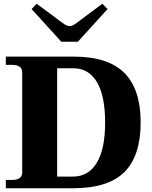

<svg xmlns="http://www.w3.org/2000/svg" viewBox="-20 -1001 809 1021"><path d="M148 -953 175 -981 310 -881Q334 -862 350 -862Q366 -862 390 -881L524 -981L552 -953L394 -779H306ZM11 -44H43Q98 -44 98 -83V-617Q98 -656 43 -656H11V-700H371Q555 -700 641.5 -613Q728 -526 728 -350Q728 -172 641.5 -86Q555 0 370 0H11ZM368 -62Q450 -62 494.5 -135Q539 -208 539 -350Q539 -491 495.5 -564.5Q452 -638 370 -638H284V-62Z"/></svg>

Font: Taviraj Bold
Style: Regular
Weight: 700
Designer: Katatrad Team
Foundry: CadsonDemak
Version: Version 1.030